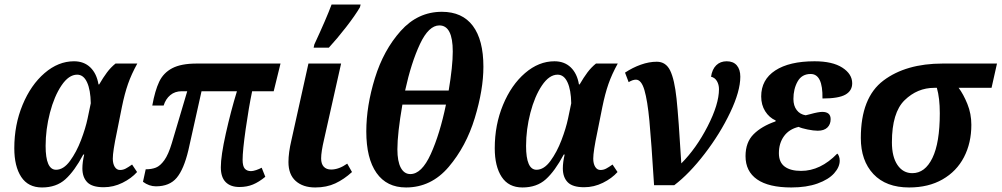

<svg xmlns="http://www.w3.org/2000/svg" viewBox="-20 -816 4413 846"><path d="M43 -163Q43 -266 79.5 -354Q116 -442 176.5 -494Q237 -546 306 -546Q350 -546 378 -519Q406 -492 414 -444H417Q435 -475 451.5 -497Q468 -519 489 -536H585Q559 -489 544 -446Q529 -403 517 -344L495 -234Q477 -149 477 -117Q477 -95 485.5 -81Q494 -67 509 -67Q522 -67 533.5 -73Q545 -79 562 -91L584 -58Q559 -30 519.5 -10.5Q480 9 437 9Q386 9 364.5 -13Q343 -35 343 -74Q343 -101 351 -135H347Q308 -62 268 -26Q228 10 165 10Q104 10 73.5 -36.5Q43 -83 43 -163ZM366 -294 380 -361Q379 -420 363.5 -453.5Q348 -487 320 -487Q283 -487 251 -439.5Q219 -392 200 -319Q181 -246 181 -173Q181 -68 227 -68Q260 -68 288.5 -107Q317 -146 337 -198.5Q357 -251 366 -294Z M953 -79Q953 -129 975 -227.5Q997 -326 1024 -414H868L810 -154Q790 -70 758.5 -32.5Q727 5 667 5Q637 5 610 -15L622 -70Q648 -70 667 -77.5Q686 -85 704 -110Q722 -135 737 -185L805 -414H781Q751 -414 730.5 -397Q710 -380 701 -351H651Q663 -417 681.5 -456Q700 -495 739 -515.5Q778 -536 847 -536H1216L1186 -414H1091Q1076 -342 1062.5 -247Q1049 -152 1049 -112Q1049 -84 1058.5 -73Q1068 -62 1086 -62Q1095 -62 1108.5 -66.5Q1122 -71 1133 -77L1149 -37Q1121 -14 1094.5 -3Q1068 8 1035 8Q996 8 974.5 -13.5Q953 -35 953 -79Z M1251 -102Q1251 -143 1264 -198L1339 -536H1483L1408 -202Q1395 -147 1395 -118Q1395 -94 1406.5 -81.5Q1418 -69 1439 -69Q1473 -69 1510 -95L1531 -58Q1496 -26 1457.5 -8Q1419 10 1369 10Q1315 10 1283 -18.5Q1251 -47 1251 -102ZM1365 -620Q1418 -734 1441 -796H1569L1566 -784Q1545 -748 1505 -696.5Q1465 -645 1429 -606H1362Z M2110 -522Q2110 -421 2072 -296Q2034 -171 1957 -80.5Q1880 10 1769 10Q1684 10 1639 -54Q1594 -118 1594 -237Q1594 -349 1632 -472Q1670 -595 1745.5 -679.5Q1821 -764 1927 -764Q2017 -764 2063.5 -702Q2110 -640 2110 -522ZM1765 -417H1957Q1975 -524 1975 -589Q1975 -704 1916 -704Q1869 -704 1830.5 -622Q1792 -540 1765 -417ZM1945 -355H1753Q1731 -228 1731 -158Q1731 -105 1746 -77Q1761 -49 1788 -49Q1838 -49 1878 -137Q1918 -225 1945 -355Z M2160 -163Q2160 -266 2196.5 -354Q2233 -442 2293.5 -494Q2354 -546 2423 -546Q2467 -546 2495 -519Q2523 -492 2531 -444H2534Q2552 -475 2568.5 -497Q2585 -519 2606 -536H2702Q2676 -489 2661 -446Q2646 -403 2634 -344L2612 -234Q2594 -149 2594 -117Q2594 -95 2602.5 -81Q2611 -67 2626 -67Q2639 -67 2650.5 -73Q2662 -79 2679 -91L2701 -58Q2676 -30 2636.5 -10.5Q2597 9 2554 9Q2503 9 2481.5 -13Q2460 -35 2460 -74Q2460 -101 2468 -135H2464Q2425 -62 2385 -26Q2345 10 2282 10Q2221 10 2190.5 -36.5Q2160 -83 2160 -163ZM2483 -294 2497 -361Q2496 -420 2480.5 -453.5Q2465 -487 2437 -487Q2400 -487 2368 -439.5Q2336 -392 2317 -319Q2298 -246 2298 -173Q2298 -68 2344 -68Q2377 -68 2405.5 -107Q2434 -146 2454 -198.5Q2474 -251 2483 -294Z M2782 -465Q2768 -465 2750 -454L2734 -496Q2767 -518 2803.5 -531Q2840 -544 2874 -544Q2914 -544 2933 -505Q2952 -466 2961 -381.5Q2970 -297 2982 -96Q3048 -162 3098 -259.5Q3148 -357 3148 -423Q3148 -443 3139 -458.5Q3130 -474 3113 -478Q3118 -511 3136 -528.5Q3154 -546 3182 -546Q3211 -546 3226.5 -528Q3242 -510 3242 -478Q3242 -414 3197.5 -320.5Q3153 -227 3085 -138.5Q3017 -50 2951 0H2862Q2850 -193 2841.5 -283Q2833 -373 2819.5 -419Q2806 -465 2782 -465Z M3265 -128Q3265 -189 3300.5 -224.5Q3336 -260 3397 -281L3398 -285Q3369 -298 3351.5 -326Q3334 -354 3334 -391Q3334 -465 3396 -505.5Q3458 -546 3569 -546Q3648 -546 3691.5 -518Q3735 -490 3735 -449Q3735 -416 3705 -399Q3675 -382 3604 -382Q3606 -490 3552 -490Q3513 -490 3494.5 -457Q3476 -424 3476 -380Q3476 -350 3490.5 -331Q3505 -312 3530 -308L3550 -313Q3586 -323 3603 -323Q3640 -323 3640 -291Q3640 -268 3625.5 -254Q3611 -240 3583 -240Q3565 -240 3538 -245.5Q3511 -251 3499 -257Q3457 -247 3434.5 -216Q3412 -185 3412 -141Q3412 -101 3437.5 -82Q3463 -63 3510 -63Q3595 -63 3669 -139Q3673 -137 3676.5 -128Q3680 -119 3680 -108Q3680 -80 3655.5 -52.5Q3631 -25 3582.5 -7.5Q3534 10 3467 10Q3367 10 3316 -25.5Q3265 -61 3265 -128Z M3773 -208Q3773 -386 3872.5 -461Q3972 -536 4134 -536H4373L4349 -429H4204Q4225 -401 4242.5 -358Q4260 -315 4260 -266Q4260 -186 4227.5 -123.5Q4195 -61 4133 -25.5Q4071 10 3986 10Q3884 10 3828.5 -49Q3773 -108 3773 -208ZM4121 -317Q4121 -384 4108 -429H4097Q4022 -429 3966 -374.5Q3910 -320 3910 -189Q3910 -125 3934.5 -89Q3959 -53 4000 -53Q4056 -53 4088.5 -120Q4121 -187 4121 -317Z"/></svg>

Font: Noto Serif Narrow
Style: Bold Italic
Weight: 700
Width: 4
Italic angle: -12°
Designer: Monotype Design Team
Foundry: Monotype Imaging Inc.
Version: Version 1.001